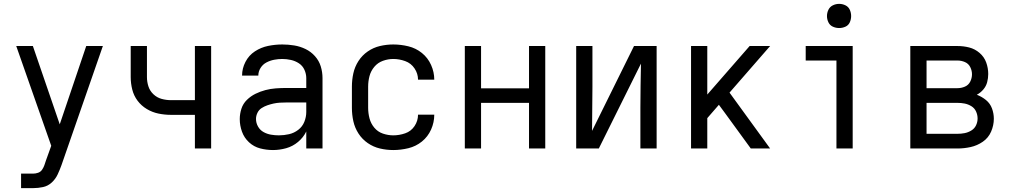

<svg xmlns="http://www.w3.org/2000/svg" viewBox="-20 -768 5224 993"><path d="M89 205H151Q177 205 202.5 199.5Q228 194 247.5 176Q267 158 278 134.5Q289 111 298 86L512 -530H426L289 -125L150 -530H64L245 -14L218 61Q214 74 209.5 86.5Q205 99 197.5 110Q190 121 177 125.5Q164 130 151 130H89Z M988 0H1072V-530H988V-250H864Q840 -250 816 -256.5Q792 -263 773.5 -280.5Q755 -298 747.5 -321.5Q740 -345 740 -369V-530H656V-369Q656 -337 664 -305Q672 -273 691.5 -247Q711 -221 739.5 -204Q768 -187 800 -180.5Q832 -174 864 -174H988Z M1392 8Q1426 8 1460 -1.5Q1494 -11 1521.5 -34Q1549 -57 1564 -88V0H1648V-364Q1648 -395 1639 -424.5Q1630 -454 1609 -477.5Q1588 -501 1560 -514.5Q1532 -528 1501.5 -533Q1471 -538 1440 -538Q1403 -538 1366.5 -530.5Q1330 -523 1298.5 -502.5Q1267 -482 1249.5 -448Q1232 -414 1232 -378V-377H1316Q1316 -398 1327.5 -416.5Q1339 -435 1358 -445Q1377 -455 1398 -459Q1419 -463 1440 -463Q1462 -463 1484.5 -458Q1507 -453 1526 -440.5Q1545 -428 1554.5 -407Q1564 -386 1564 -364V-313H1461Q1434 -313 1406.5 -311Q1379 -309 1352.5 -302Q1326 -295 1301.5 -283Q1277 -271 1257 -251.5Q1237 -232 1228.5 -205.5Q1220 -179 1220 -152Q1220 -119 1231.5 -87Q1243 -55 1268 -32Q1293 -9 1325.5 -0.5Q1358 8 1392 8ZM1422 -68Q1402 -68 1381.5 -71.5Q1361 -75 1343 -85Q1325 -95 1314.5 -113.5Q1304 -132 1304 -153Q1304 -169 1311.5 -184.5Q1319 -200 1333 -209Q1347 -218 1363 -223.5Q1379 -229 1395 -232.5Q1411 -236 1427.5 -237Q1444 -238 1461 -238H1564V-189Q1564 -163 1554 -138Q1544 -113 1522.5 -96.5Q1501 -80 1475 -74Q1449 -68 1422 -68Z M2014 8Q2053 8 2092 -1.5Q2131 -11 2162 -36Q2193 -61 2209.5 -98Q2226 -135 2226 -175H2142Q2142 -143 2124 -116Q2106 -89 2075.5 -78.5Q2045 -68 2014 -68Q1987 -68 1960.5 -77Q1934 -86 1916 -107.5Q1898 -129 1891 -156Q1884 -183 1884 -210V-320Q1884 -348 1891 -374.5Q1898 -401 1916 -422.5Q1934 -444 1960.5 -453.5Q1987 -463 2014 -463Q2045 -463 2075.5 -452Q2106 -441 2124 -414Q2142 -387 2142 -356H2226Q2226 -395 2209.5 -432Q2193 -469 2162 -494Q2131 -519 2092 -528.5Q2053 -538 2014 -538Q1979 -538 1945 -530Q1911 -522 1882 -502Q1853 -482 1834 -452.5Q1815 -423 1807.5 -389Q1800 -355 1800 -320V-210Q1800 -175 1807.5 -141Q1815 -107 1834 -77.5Q1853 -48 1882 -28Q1911 -8 1945 0Q1979 8 2014 8Z M2384 0H2468V-236H2716V0H2800V-530H2716V-311H2468V-530H2384Z M2960 0H3077L3295 -439Q3294 -382 3293 -325.5Q3292 -269 3292 -212V0H3376V-530H3259L3042 -91Q3042 -148 3043 -204.5Q3044 -261 3044 -318V-530H2960Z M3554 0H3638V-157L3698 -226L3729 -184L3863 0H3963L3753 -289L3963 -530H3857L3638 -279V-530H3554Z M4306 0H4390V-530H4147V-455H4306ZM4320 -623Q4337 -623 4352.5 -630Q4368 -637 4375 -652.5Q4382 -668 4382 -685Q4382 -702 4375 -717.5Q4368 -733 4352.5 -740.5Q4337 -748 4320 -748Q4303 -748 4287.5 -740.5Q4272 -733 4264.5 -717.5Q4257 -702 4257 -685Q4257 -668 4264.5 -652.5Q4272 -637 4287.5 -630Q4303 -623 4320 -623Z M4688 0H4932Q4966 0 5000 -7.5Q5034 -15 5063 -35Q5092 -55 5106 -87.5Q5120 -120 5120 -154Q5120 -181 5110.5 -207Q5101 -233 5079.5 -250.5Q5058 -268 5032 -278Q5051 -288 5065.5 -305Q5080 -322 5085.5 -343Q5091 -364 5091 -385Q5091 -416 5080.5 -445Q5070 -474 5046 -494.5Q5022 -515 4992.5 -522.5Q4963 -530 4932 -530H4688ZM4932 -312H4772V-455H4932Q4952 -455 4970.5 -447Q4989 -439 4998 -421Q5007 -403 5007 -384Q5007 -364 4998 -346Q4989 -328 4970.5 -320Q4952 -312 4932 -312ZM4772 -76V-236H4932Q4951 -236 4969 -232.5Q4987 -229 5003.5 -219Q5020 -209 5028 -191.5Q5036 -174 5036 -155Q5036 -137 5028 -120Q5020 -103 5003.5 -93Q4987 -83 4969 -79.5Q4951 -76 4932 -76Z"/></svg>

Font: Iosevka SS01 Extended
Style: Regular
Weight: 400
Width: 7
Monospace: yes
Designer: Belleve Invis
Foundry: Belleve Invis
Version: Version 3.4.7; ttfautohint (v1.8.3)